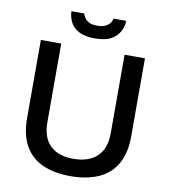

<svg xmlns="http://www.w3.org/2000/svg" viewBox="-94 -948 916 1039"><g transform="rotate(10 364.0 -428.0)"><path d="M362 12Q274 12 210 -16.5Q146 -45 112 -105Q78 -165 78 -257V-686H190V-254Q190 -169 235 -126Q280 -83 362 -83Q445 -83 491.5 -126Q538 -169 538 -254V-686H650V-257Q650 -165 615.5 -105Q581 -45 516.5 -16.5Q452 12 362 12ZM363 -745Q307 -745 274 -763.5Q241 -782 227.5 -811Q214 -840 214 -868H284Q287 -858 294.5 -845.5Q302 -833 318.5 -824Q335 -815 364 -815Q393 -815 410.5 -824Q428 -833 436 -845.5Q444 -858 445 -868H515Q515 -840 500.5 -811Q486 -782 453.5 -763.5Q421 -745 363 -745Z"/></g></svg>

Font: Archivo SemiBold Medium
Style: Regular
Weight: 500
Version: Version 2.001